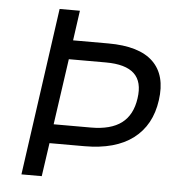

<svg xmlns="http://www.w3.org/2000/svg" viewBox="-49 -707 706 754"><g transform="rotate(5 303.5 -330.0)"><path d="M357.9 -542Q480 -542 534.7 -489.3Q589.4 -436.5 575.2 -336.9Q561.5 -237.8 491.7 -184.8Q421.9 -131.8 299.8 -131.8H162.1L143.1 0H63L155.8 -660.2H235.8L219.2 -542ZM171.9 -207H318.8Q397 -207 439.5 -239Q481.9 -271 491.2 -336.9Q501 -402.8 467 -434.8Q433.1 -466.8 355 -466.8H209Z"/></g></svg>

Font: Human Sans
Style: Italic
Weight: 400
Italic angle: -8°
Designer: Tim Radville
Foundry: Continuum
Version: Version 1.000;FEAKit 1.0